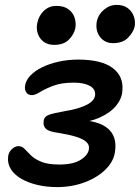

<svg xmlns="http://www.w3.org/2000/svg" viewBox="-20 -754 570 783"><path d="M212 9Q171 9 134 0.5Q97 -8 68.5 -24Q40 -40 25 -63Q10 -86 13 -115Q15 -133 28 -145.5Q41 -158 55 -158Q70 -158 80.5 -146.5Q91 -135 106.5 -120Q122 -105 149 -94Q176 -83 222 -83Q280 -83 311 -103.5Q342 -124 343 -150Q344 -165 330.5 -176.5Q317 -188 289.5 -196.5Q262 -205 219 -212Q179 -217 167 -229Q155 -241 158 -260Q160 -279 180 -286Q200 -293 246 -301Q302 -310 334.5 -327Q367 -344 368 -368Q369 -392 345 -404.5Q321 -417 281 -417Q231 -417 198 -404.5Q165 -392 144 -379Q123 -366 110 -366Q95 -366 87.5 -377Q80 -388 82 -403Q85 -426 103.5 -445.5Q122 -465 151.5 -479.5Q181 -494 219 -502.5Q257 -511 299 -511Q393 -511 439 -477Q485 -443 479 -383Q477 -352 454 -323.5Q431 -295 388.5 -275.5Q346 -256 284 -250V-266Q343 -265 381 -251.5Q419 -238 436.5 -211Q454 -184 450 -144Q447 -101 414 -66.5Q381 -32 328 -11.5Q275 9 212 9ZM441 -578Q407 -578 387.5 -604Q368 -630 375 -668Q381 -695 404 -714.5Q427 -734 456 -734Q484 -734 501.5 -720.5Q519 -707 526 -686.5Q533 -666 529 -645Q524 -623 502.5 -600.5Q481 -578 441 -578ZM201 -571Q176 -571 159 -583Q142 -595 134.5 -616Q127 -637 132 -660Q138 -690 159 -710Q180 -730 210 -730Q241 -730 259.5 -716Q278 -702 284.5 -681Q291 -660 287 -638Q281 -612 260 -591.5Q239 -571 201 -571Z"/></svg>

Font: Shantell Sans Medium
Style: Italic
Weight: 500
Italic angle: -11°
Designer: Stephen Nixon, Anya Danilova, Shantell Martin
Foundry: Arrow Type
Version: Version 1.011;[c5ecc13dd]